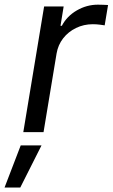

<svg xmlns="http://www.w3.org/2000/svg" viewBox="-69 -574 490 834"><path d="M32.2 0 122.6 -545.9H207.5L193.8 -461.9H199.7Q221.2 -503.4 264.4 -528.6Q307.6 -553.7 356.4 -553.7Q366.2 -553.7 379.4 -553.2Q392.6 -552.7 400.4 -552.2L385.7 -463.9Q379.9 -464.8 365 -466.8Q350.1 -468.8 334 -468.8Q294.9 -468.8 261.2 -452.4Q227.5 -436 205.3 -407.5Q183.1 -378.9 176.8 -341.8L120.1 0ZM-49.3 240.7 21 57.6H111.3L19 240.7Z"/></svg>

Font: Adwaita Sans
Style: Italic
Weight: 400
Italic angle: -9.39999°
Designer: Rasmus Andersson
Foundry: rsms
Version: Version 4.001;git-9221beed3